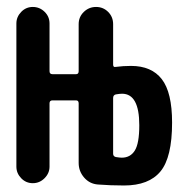

<svg xmlns="http://www.w3.org/2000/svg" viewBox="-20 -540 540 566"><path d="M313.5 -251V-86.9Q313.5 -79.1 321.3 -77.1Q333 -75.2 338.9 -75.2Q364.3 -75.2 377.4 -96.2Q390.6 -117.2 390.6 -170.9Q390.6 -263.7 339.8 -263.7Q333 -263.7 321.3 -261.7Q313.5 -259.8 313.5 -251ZM28.3 -48.8V-470.7Q28.3 -490.2 42.5 -504.9Q56.6 -519.5 76.7 -519.5Q96.7 -519.5 111.3 -505.4Q126 -491.2 126 -470.7V-330.1Q126 -321.3 134.8 -321.3H204.1Q211.9 -321.3 211.9 -330.1V-468.8Q211.9 -490.2 227.1 -504.9Q242.2 -519.5 263.2 -519.5Q284.2 -519.5 298.8 -504.9Q313.5 -490.2 313.5 -468.8V-349.6Q313.5 -340.8 321.3 -342.8Q342.8 -345.7 366.2 -345.7Q426.8 -345.7 457 -306.6Q487.3 -267.6 487.3 -178.7Q487.3 -76.2 453.1 -34.7Q418.9 6.8 345.7 6.8Q305.7 6.8 268.6 3.9Q244.1 2 228 -16.6Q211.9 -35.2 211.9 -59.6V-235.4Q211.9 -244.1 204.1 -244.1H134.8Q126 -244.1 126 -235.4V-48.8Q126 -29.3 111.3 -14.6Q96.7 0 76.7 0Q56.6 0 42.5 -14.6Q28.3 -29.3 28.3 -48.8Z"/></svg>

Font: Rounded Mgen+ 1mn medium
Style: Regular
Weight: 500
Designer: [Source Han Sans]
Ryoko NISHIZUKA  (kana & ideographs); Paul D. Hunt (Latin, Greek & Cyrillic); Wenlong ZHANG  (bopomofo
Version: Version 1.059.20150602